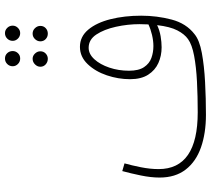

<svg xmlns="http://www.w3.org/2000/svg" viewBox="-58 -768 847 771"><g transform="rotate(-90 365.5 -382.5)"><path d="M290 21Q216 21 159 1Q102 -19 70 -60.5Q38 -102 38 -165Q38 -200 46.5 -241Q55 -282 64 -315L95 -306Q87 -278 79.5 -240.5Q72 -203 72 -169Q72 -12 300 -12Q364 -12 423 -15Q482 -18 527 -26.5Q572 -35 594 -51Q614 -65 629 -94Q644 -123 650 -175Q629 -165 605.5 -161Q582 -157 561 -157Q527 -157 498 -170Q469 -183 451 -211Q433 -239 433 -284Q433 -331 448.5 -377Q464 -423 493.5 -454Q523 -485 563 -485Q604 -485 632 -451.5Q660 -418 674 -362Q688 -306 688 -239Q688 -176 672.5 -117Q657 -58 614 -25Q590 -5 538.5 4.5Q487 14 421.5 17.5Q356 21 290 21ZM467 -288Q467 -249 481.5 -227.5Q496 -206 518.5 -198Q541 -190 566 -190Q587 -190 610.5 -195.5Q634 -201 653 -210Q654 -226 654 -245Q654 -293 643.5 -340.5Q633 -388 612.5 -419Q592 -450 559 -450Q534 -450 513 -427Q492 -404 479.5 -367Q467 -330 467 -288ZM516 -725Q503 -725 494 -734Q485 -743 485 -755Q485 -768 494 -777Q503 -786 516 -786Q529 -786 537.5 -777Q546 -768 546 -755Q546 -743 537.5 -734Q529 -725 516 -725ZM618 -725Q605 -725 596 -734Q587 -743 587 -755Q587 -768 596 -777Q605 -786 618 -786Q630 -786 639 -777Q648 -768 648 -755Q648 -743 639 -734Q630 -725 618 -725ZM515 -614Q502 -614 492.5 -622.5Q483 -631 483 -644Q483 -656 492.5 -665.5Q502 -675 515 -675Q527 -675 536 -665.5Q545 -656 545 -644Q545 -631 536 -622.5Q527 -614 515 -614ZM616 -614Q603 -614 594 -622.5Q585 -631 585 -644Q585 -656 594 -665.5Q603 -675 616 -675Q629 -675 638 -665.5Q647 -656 647 -644Q647 -631 638 -622.5Q629 -614 616 -614Z"/></g></svg>

Font: Noto Sans Arabic UI XCn XLt
Style: Regular
Weight: 200
Width: 2
Designer: Monotype Design Team, Nadine Chahine and Nizar Qandah
Foundry: Monotype Imaging Inc.
Version: Version 2.010; ttfautohint (v1.8.4.7-5d5b)